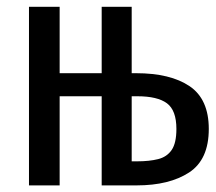

<svg xmlns="http://www.w3.org/2000/svg" viewBox="-20 -561 655 581"><path d="M378.5 -540.5V-339.5H391.8Q495.4 -339.5 553.6 -300.3Q611.8 -261 611.8 -170.8Q611.8 -77.9 552.1 -39Q492.3 0 393.3 0H287.7V-269.7H160.5V0H67.7V-540.5H160.5V-339.5H287.7V-540.5ZM395.9 -269.7H378.5V-72.8H394.9Q431.8 -72.8 458.5 -79.5Q485.1 -86.2 499.5 -107.2Q513.8 -128.2 513.8 -170.8Q513.8 -227.2 485.1 -248.5Q456.4 -269.7 395.9 -269.7Z"/></svg>

Font: Fira Code Retina
Style: Regular
Weight: 450
Monospace: yes
Designer: Carrois Corporate, Edenspiekermann AG, Nikita Prokopov
Foundry: Carrois Corporate, Edenspiekermann AG, Nikita Prokopov
Version: Version 6.002